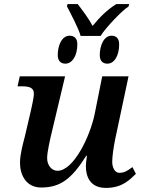

<svg xmlns="http://www.w3.org/2000/svg" viewBox="-20 -910 690 941"><path d="M375 -734H473C500 -777 582 -862 610 -878L613 -890H550C507 -863 470 -828 434 -783C411 -825 388 -854 361 -890H311L308 -879C322 -852 366 -770 375 -734ZM300 -598C335 -598 359 -638 359 -693C359 -722 344 -735 321 -735C283 -735 263 -687 263 -640C263 -611 279 -598 300 -598ZM506 -598C541 -598 564 -638 564 -693C564 -722 549 -735 527 -735C489 -735 469 -687 469 -640C469 -611 484 -598 506 -598ZM499 11C582 11 618 -32 646 -58L629 -91C604 -72 588 -63 565 -63C540 -63 530 -94 530 -116C530 -143 536 -186 545 -230L610 -536H481L444 -351C420 -236 339 -73 262 -73C233 -73 211 -100 211 -135C211 -165 226 -230 235 -267L299 -536H77L66 -487H87C126 -487 146 -479 146 -451C146 -429 135 -387 131 -366L102 -242C93 -207 78 -154 78 -112C78 -54 107 9 182 9C276 9 331 -33 403 -147H406C401 -111 401 -103 401 -94C401 -47 420 11 499 11Z"/></svg>

Font: Noto Serif Semi
Style: Italic
Weight: 600
Italic angle: -12°
Designer: Monotype Design Team
Foundry: Monotype Imaging Inc.
Version: Version 1.901